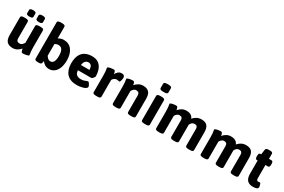

<svg xmlns="http://www.w3.org/2000/svg" viewBox="110 -1953 4671 3160"><g transform="rotate(30 2445.5 -373.0)"><path d="M435 -525Q495 -525 495 -493V-176Q495 -124 498 -96.5Q501 -69 504 -55.5Q507 -42 507 -31Q507 -22 493.5 -16Q480 -10 460.5 -6Q441 -2 422.5 -0.5Q404 1 395 1Q379 1 371.5 -10.5Q364 -22 361 -38Q358 -54 355 -68Q333 -40 294 -16Q255 8 206 8Q131 8 95 -31.5Q59 -71 59 -154V-493Q59 -525 119 -525H147Q207 -525 207 -493V-176Q207 -147 220.5 -130.5Q234 -114 267 -114Q298 -114 318 -134.5Q338 -155 347 -172V-493Q347 -525 407 -525ZM369 -702Q429 -702 429 -670V-610Q429 -594 414.5 -586Q400 -578 369 -578Q309 -578 309 -610V-670Q309 -686 323.5 -694Q338 -702 369 -702ZM189 -702Q249 -702 249 -670V-610Q249 -594 234.5 -586Q220 -578 189 -578Q129 -578 129 -610V-670Q129 -686 143.5 -694Q158 -702 189 -702Z M711 -754Q771 -754 771 -722V-500Q787 -511 812.5 -521Q838 -531 873 -531Q974 -531 1029 -457.5Q1084 -384 1084 -262Q1084 -175 1059.5 -114.5Q1035 -54 993 -23Q951 8 897 8Q851 8 815.5 -13.5Q780 -35 763 -67Q761 -56 758.5 -45Q756 -34 753 -24Q749 -8 734 -3Q719 2 695 2H683Q623 2 623 -30V-722Q623 -754 683 -754ZM841 -414Q818 -414 800.5 -408Q783 -402 771 -395V-172Q785 -149 805 -131Q825 -113 853 -113Q894 -113 914 -151Q934 -189 934 -262Q934 -337 911 -375.5Q888 -414 841 -414Z M1411 -531Q1490 -531 1537 -495.5Q1584 -460 1605.5 -401Q1627 -342 1627 -273Q1627 -264 1617 -250Q1607 -236 1594.5 -225Q1582 -214 1576 -214H1321Q1326 -154 1356.5 -131.5Q1387 -109 1436 -109Q1468 -109 1492.5 -116.5Q1517 -124 1533.5 -132Q1550 -140 1557 -140Q1568 -140 1580 -125Q1592 -110 1600.5 -92Q1609 -74 1609 -64Q1609 -45 1589.5 -31.5Q1570 -18 1540 -9Q1510 0 1480 4Q1450 8 1429 8Q1293 8 1230.5 -64.5Q1168 -137 1168 -258Q1168 -356 1199 -416.5Q1230 -477 1285 -504Q1340 -531 1411 -531ZM1411 -414Q1380 -414 1355 -392.5Q1330 -371 1321 -313H1483Q1483 -356 1465.5 -385Q1448 -414 1411 -414Z M1976 -531Q2001 -531 2013 -521.5Q2025 -512 2029 -499.5Q2033 -487 2033 -477Q2033 -468 2029.5 -447.5Q2026 -427 2019 -410Q2012 -393 2002 -393Q1991 -393 1980.5 -397Q1970 -401 1955 -401Q1935 -401 1919 -392.5Q1903 -384 1892 -372.5Q1881 -361 1875 -351V-30Q1875 2 1815 2H1787Q1727 2 1727 -30V-347Q1727 -397 1724 -424Q1721 -451 1718 -464.5Q1715 -478 1715 -488Q1715 -497 1728.5 -503Q1742 -509 1761.5 -513Q1781 -517 1799.5 -518.5Q1818 -520 1827 -520Q1843 -520 1850.5 -509Q1858 -498 1861 -483Q1864 -468 1867 -455Q1883 -484 1908 -507.5Q1933 -531 1976 -531Z M2382 -531Q2457 -531 2493 -491.5Q2529 -452 2529 -369V-30Q2529 2 2469 2H2441Q2381 2 2381 -30V-347Q2381 -376 2367.5 -392.5Q2354 -409 2321 -409Q2290 -409 2270 -388.5Q2250 -368 2241 -351V-30Q2241 2 2181 2H2153Q2093 2 2093 -30V-347Q2093 -397 2090 -424Q2087 -451 2084 -464.5Q2081 -478 2081 -488Q2081 -497 2094.5 -503Q2108 -509 2127.5 -513Q2147 -517 2165.5 -518.5Q2184 -520 2193 -520Q2209 -520 2216.5 -509Q2224 -498 2227 -483Q2230 -468 2233 -455Q2255 -484 2294 -507.5Q2333 -531 2382 -531Z M2735 -525Q2795 -525 2795 -493V-30Q2795 2 2735 2H2707Q2647 2 2647 -30V-493Q2647 -525 2707 -525ZM2735 -754Q2795 -754 2795 -722V-641Q2795 -609 2735 -609H2707Q2647 -609 2647 -641V-722Q2647 -754 2707 -754Z M3489 -531Q3527 -531 3554.5 -521.5Q3582 -512 3599.5 -492Q3617 -472 3626 -441.5Q3635 -411 3635 -369V-30Q3635 2 3575 2H3547Q3487 2 3487 -30V-347Q3487 -376 3474 -392.5Q3461 -409 3428 -409Q3406 -409 3390 -399Q3374 -389 3364 -375Q3354 -361 3348.5 -350Q3343 -339 3341 -337V-418Q3345 -405 3347 -392Q3349 -379 3349 -366V-30Q3349 2 3289 2H3261Q3201 2 3201 -30V-347Q3201 -376 3188 -392.5Q3175 -409 3142 -409Q3127 -409 3114 -403.5Q3101 -398 3091.5 -389Q3082 -380 3074.5 -370Q3067 -360 3063 -351V-30Q3063 2 3003 2H2975Q2915 2 2915 -30V-347Q2915 -397 2912 -424Q2909 -451 2906 -464.5Q2903 -478 2903 -488Q2903 -497 2916.5 -503Q2930 -509 2949.5 -513Q2969 -517 2987.5 -518.5Q3006 -520 3015 -520Q3031 -520 3038.5 -509Q3046 -498 3049 -483Q3052 -468 3055 -455Q3077 -484 3115.5 -507.5Q3154 -531 3203 -531Q3237 -531 3263 -523Q3289 -515 3307 -498Q3325 -481 3335 -455Q3357 -484 3398 -507.5Q3439 -531 3489 -531Z M4337 -531Q4375 -531 4402.5 -521.5Q4430 -512 4447.5 -492Q4465 -472 4474 -441.5Q4483 -411 4483 -369V-30Q4483 2 4423 2H4395Q4335 2 4335 -30V-347Q4335 -376 4322 -392.5Q4309 -409 4276 -409Q4254 -409 4238 -399Q4222 -389 4212 -375Q4202 -361 4196.5 -350Q4191 -339 4189 -337V-418Q4193 -405 4195 -392Q4197 -379 4197 -366V-30Q4197 2 4137 2H4109Q4049 2 4049 -30V-347Q4049 -376 4036 -392.5Q4023 -409 3990 -409Q3975 -409 3962 -403.5Q3949 -398 3939.5 -389Q3930 -380 3922.5 -370Q3915 -360 3911 -351V-30Q3911 2 3851 2H3823Q3763 2 3763 -30V-347Q3763 -397 3760 -424Q3757 -451 3754 -464.5Q3751 -478 3751 -488Q3751 -497 3764.5 -503Q3778 -509 3797.5 -513Q3817 -517 3835.5 -518.5Q3854 -520 3863 -520Q3879 -520 3886.5 -509Q3894 -498 3897 -483Q3900 -468 3903 -455Q3925 -484 3963.5 -507.5Q4002 -531 4051 -531Q4085 -531 4111 -523Q4137 -515 4155 -498Q4173 -481 4183 -455Q4205 -484 4246 -507.5Q4287 -531 4337 -531Z M4724 -650Q4774 -650 4774 -618V-523H4823Q4853 -523 4853 -473V-456Q4853 -406 4823 -406H4774V-152Q4774 -130 4782.5 -119.5Q4791 -109 4810 -109Q4817 -109 4825 -111Q4833 -113 4837 -113Q4847 -113 4854 -96.5Q4861 -80 4864.5 -62.5Q4868 -45 4868 -41Q4868 -18 4850.5 -7.5Q4833 3 4810 5.5Q4787 8 4772 8Q4737 8 4709.5 -1.5Q4682 -11 4663.5 -31Q4645 -51 4635.5 -81.5Q4626 -112 4626 -154V-406H4610Q4580 -406 4580 -456V-473Q4580 -523 4610 -523H4626L4639 -618Q4644 -650 4693 -650Z"/></g></svg>

Font: Asap VF Beta
Style: Regular
Weight: 400
Designer: Pablo Cosgaya
Foundry: Pablo Cosgaya
Version: Version 1.007